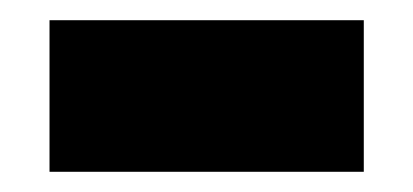

<svg xmlns="http://www.w3.org/2000/svg" viewBox="-20 -385 409 190"><path d="M29 -215H340V-365H29Z"/></svg>

Font: Aspekta 850
Style: Regular
Weight: 850
Designer: Ivo Dolenc
Version: Version 2.000